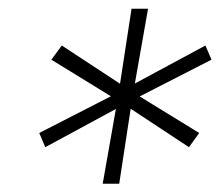

<svg xmlns="http://www.w3.org/2000/svg" viewBox="-20 -748 515 449"><path d="M220.2 -318.4 251 -493.2 85.9 -403.8 71.8 -437 239.3 -522.9 100.1 -608.4 124.5 -641.6 260.7 -552.2 287.6 -727.5H326.2L295.4 -552.7L460.4 -641.6L474.6 -608.4L306.6 -522.5L445.8 -437L421.9 -403.8L285.6 -493.7L258.8 -318.4Z"/></svg>

Font: Inter 28pt ExtraLight
Style: Italic
Weight: 250
Italic angle: -9.3988°
Designer: Rasmus Andersson
Foundry: rsms
Version: Version 4.001;git-66647c0bb